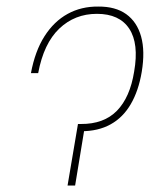

<svg xmlns="http://www.w3.org/2000/svg" viewBox="-20 -574 508 594"><path d="M75.7 -347.7Q88.4 -416 117.7 -461.9Q147 -507.8 189.2 -531Q231.4 -554.2 283.7 -553.7Q336.9 -554.2 370.4 -530.3Q403.8 -506.3 416.5 -461.2Q429.2 -416 418.5 -351.6Q408.7 -293 384.5 -251.7Q360.4 -210.4 322 -189.2Q283.7 -168 231 -168H222.2L225.1 -190.4H230Q301.3 -189.9 341.8 -231.4Q382.3 -272.9 395 -352.5Q410.2 -439 379.9 -485.1Q349.6 -531.2 279.8 -531.2Q211.4 -531.2 163.3 -485.4Q115.2 -439.5 98.1 -347.7ZM221.2 -190.4H243.7L212.4 0H189Z"/></svg>

Font: Inter 20pt Thin
Style: Italic
Weight: 250
Italic angle: -9.3988°
Version: Version 4.001;git-66647c0bb